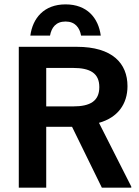

<svg xmlns="http://www.w3.org/2000/svg" viewBox="-20 -866 642 886"><path d="M210.8 -701.7C217.5 -738.3 237.5 -766.7 282.5 -766.7C326.7 -766.7 347.5 -738.3 354.2 -701.7H445C434.2 -782.5 382.5 -845.8 282.5 -845.8C183.3 -845.8 130.8 -782.5 120 -701.7ZM193.3 0V-280.8H312.5L450 0H585.8V-5L436.7 -299.2C523.3 -323.3 568.3 -385.8 568.3 -468.3C568.3 -573.3 499.2 -650 334.2 -650H66.7V0ZM193.3 -552.5H317.5C395.8 -552.5 438.3 -528.3 438.3 -464.2C438.3 -400 396.7 -375 317.5 -375H193.3Z"/></svg>

Font: Familjen Grotesk SemiBold
Style: Regular
Weight: 600
Designer: Anders Wikstroem, Jonas Baeckman, Matilda Gysing, Kristian Moeller
Foundry: Familjen STHLM AB
Version: Version 2.000